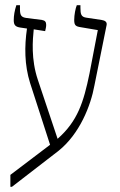

<svg xmlns="http://www.w3.org/2000/svg" viewBox="-20 -667 461 740"><path d="M20 53H26L206 -86C287 -151 330 -260 344 -338L391 -571C393 -583 384 -588 372 -590L312 -599C293 -602 290 -612 290 -637V-647H276C271 -635 266 -610 266 -590C266 -569 272 -565 292 -562L357 -551L325 -384C302 -272 279 -200 202 -132L126 -359C99 -439 106 -514 110 -554L154 -547C156 -556 158 -563 158 -571C158 -582 154 -588 142 -590L80 -598C62 -601 57 -608 57 -632V-647H43C36 -625 33 -607 33 -589C33 -571 39 -564 57 -561L84 -557C74 -489 74 -417 96 -347L173 -109L20 7Z"/></svg>

Font: Noto Serif Hebrew Condensed ExtraLight
Style: Regular
Weight: 200
Width: 3
Designer: Monotype Design Team
Foundry: Monotype Imaging Inc.
Version: Version 2.004